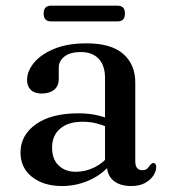

<svg xmlns="http://www.w3.org/2000/svg" viewBox="-20 -628 580 660"><path d="M347.5 -61V-71L341 -74V-359.5Q341 -403 319.2 -426Q297.5 -449 258 -449Q220 -449 201 -433.2Q182 -417.5 182 -396V-357Q182 -332.5 166.2 -319.5Q150.5 -306.5 123 -306.5Q98.5 -306.5 85.8 -319.2Q73 -332 73 -353Q73 -383.5 97 -412.5Q121 -441.5 166.5 -460.2Q212 -479 277.5 -479Q362.5 -479 403.8 -442.5Q445 -406 445 -344.5V-74Q445 -58 451.2 -50.5Q457.5 -43 468.5 -43Q481 -43 486.2 -48.5Q491.5 -54 495.5 -60Q498 -63 500.8 -65.2Q503.5 -67.5 507 -67.5Q512 -67.5 514.5 -63.8Q517 -60 517 -54Q517 -39.5 507.2 -24.5Q497.5 -9.5 478.5 1Q459.5 11.5 431.5 11.5Q392 11.5 369.8 -7.2Q347.5 -26 347.5 -61ZM50.5 -104Q50.5 -163 103.2 -200.8Q156 -238.5 250 -238.5Q284 -238.5 312.2 -232.2Q340.5 -226 362 -216L354 -189.5Q333.5 -198 311.8 -203.8Q290 -209.5 264 -209.5Q214.5 -209.5 186.8 -185.8Q159 -162 159 -121Q159 -80.5 181.8 -59Q204.5 -37.5 240.5 -37.5Q273.5 -37.5 304.2 -52.5Q335 -67.5 357 -95.5L367.5 -72.5Q338 -32.5 291.5 -10.5Q245 11.5 193 11.5Q130 11.5 90.2 -19.8Q50.5 -51 50.5 -104ZM130 -581Q130 -595 136.5 -601.8Q143 -608.5 155 -608.5H384Q396.5 -608.5 403 -602Q409.5 -595.5 409.5 -581.5Q409.5 -567.5 403 -561Q396.5 -554.5 384 -554.5H155Q143 -554.5 136.5 -561Q130 -567.5 130 -581Z"/></svg>

Font: Fraunces 17pt
Style: Regular
Weight: 400
Version: Version 1.000;[b76b70a41]